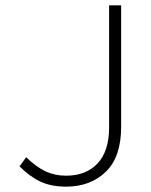

<svg xmlns="http://www.w3.org/2000/svg" viewBox="-20 -688 566 718"><path d="M227 10Q172 10 132 -8.5Q92 -27 53 -66L78 -100Q115 -64 150 -47.5Q185 -31 227 -31Q302 -31 345 -77Q388 -123 388 -212V-668H433V-213Q433 -101 375.5 -45.5Q318 10 227 10Z"/></svg>

Font: Gantari ExtraLight
Style: Regular
Weight: 250
Designer: Anugrah Pasau
Foundry: Lafontype
Version: Version 1.000